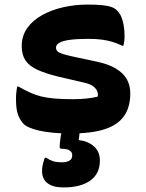

<svg xmlns="http://www.w3.org/2000/svg" viewBox="-20 -572 640 840"><path d="M300 -138Q332 -138 359 -141Q386 -144 407 -149Q410 -159 406 -171Q402 -183 389 -193.5Q376 -204 350 -210L234 -237Q177 -251 142 -267.5Q107 -284 91 -308.5Q75 -333 75 -370Q75 -415 99 -449Q123 -483 164.5 -506Q206 -529 257.5 -540.5Q309 -552 363 -552Q401 -552 426 -549.5Q451 -547 467 -541.5Q483 -536 492 -526Q503 -516 510 -500Q517 -484 521 -462Q525 -440 525 -411Q525 -401 523.5 -391.5Q522 -382 520 -372H514Q494 -382 473 -388.5Q452 -395 426.5 -398.5Q401 -402 366 -402Q315 -402 284 -397.5Q253 -393 239 -384.5Q225 -376 225 -364Q225 -354 231.5 -347.5Q238 -341 256 -335.5Q274 -330 306 -323L400 -303Q454 -292 487 -272Q520 -252 535 -225Q550 -198 550 -164Q550 -103 522.5 -64Q495 -25 437.5 -6.5Q380 12 288 12Q244 12 209.5 8.5Q175 5 149.5 -1Q124 -7 107.5 -14.5Q91 -22 84 -29Q68 -46 59 -69.5Q50 -93 50 -139Q50 -156 51.5 -169Q53 -182 55 -193H61Q88 -178 110.5 -167.5Q133 -157 158.5 -150.5Q184 -144 218 -141Q252 -138 300 -138ZM334 -33Q333 -29 331.5 -19.5Q330 -10 329 1Q328 12 327 21Q326 30 325 35V41Q364 45 390.5 68Q417 91 417 130Q417 188 375 218Q333 248 259 248Q224 248 203 238.5Q182 229 173 213Q164 197 164 177Q164 167 165.5 157Q167 147 170 137Q173 127 176 118H182Q197 128 211.5 133Q226 138 251 138Q271 138 283.5 131Q296 124 296 107Q296 94 285 86.5Q274 79 251 79Q246 79 243.5 77Q241 75 241 70Q241 65 242 53.5Q243 42 245 28.5Q247 15 251 2Q255 -11 260 -18Q263 -23 270 -26Q277 -29 291.5 -31Q306 -33 334 -33Z"/></svg>

Font: Recursive Monospace Casual ExtraBold
Style: Regular
Weight: 800
Version: Version 1.047